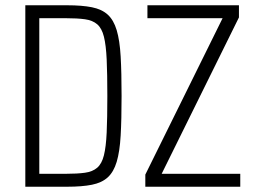

<svg xmlns="http://www.w3.org/2000/svg" viewBox="-20 -708 962 728"><path d="M76 0V-688H235Q291 -688 328.5 -680.5Q366 -673 388.5 -652.5Q411 -632 422.5 -593.5Q434 -555 437.5 -494Q441 -433 441 -344Q441 -255 437.5 -194Q434 -133 422.5 -94.5Q411 -56 388.5 -35.5Q366 -15 328.5 -7.5Q291 0 235 0ZM129 -49H229Q273 -49 302 -53Q331 -57 348.5 -72Q366 -87 374 -119Q382 -151 384.5 -205.5Q387 -260 387 -344Q387 -428 384.5 -482.5Q382 -537 374 -569Q366 -601 348.5 -616Q331 -631 302 -635Q273 -639 229 -639H129ZM531 0V-46L824 -639H539V-688H886V-642L593 -49H891V0Z"/></svg>

Font: Saira Condensed Light
Style: Regular
Weight: 300
Width: 3
Designer: Hector Gatti with collaboration of the Omnibus-Type team
Foundry: Omnibus-Type
Version: Version 1.101